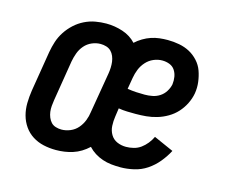

<svg xmlns="http://www.w3.org/2000/svg" viewBox="-81 -640 912 761"><g transform="rotate(15 375.0 -260.0)"><path d="M203 8Q177 8 152.5 2.5Q128 -3 107.5 -16Q87 -29 73 -49Q59 -69 52.5 -93Q46 -117 46.5 -143Q47 -169 51 -195L78 -360Q82 -383 89 -404.5Q96 -426 109 -446Q122 -466 140 -482.5Q158 -499 179.5 -509.5Q201 -520 223.5 -524Q246 -528 268 -528Q303 -528 336 -517Q369 -506 391 -482Q404 -494 420 -503.5Q436 -513 452.5 -518.5Q469 -524 486 -526Q503 -528 520 -528Q544 -528 567.5 -523.5Q591 -519 610.5 -508.5Q630 -498 645.5 -481Q661 -464 668.5 -443Q676 -422 679 -398.5Q682 -375 678 -351Q674 -329 663.5 -308Q653 -287 637.5 -270Q622 -253 601.5 -241Q581 -229 559 -222.5Q537 -216 515.5 -214Q494 -212 472 -212Q455 -212 437.5 -212.5Q420 -213 402 -216L397 -181Q394 -162 395 -142.5Q396 -123 405.5 -107Q415 -91 432 -83.5Q449 -76 469 -76Q484 -76 500 -80Q516 -84 529 -93.5Q542 -103 552.5 -116Q563 -129 570 -144L651 -108Q638 -83 619 -60Q600 -37 576 -21Q552 -5 523.5 1.5Q495 8 469 8Q449 8 430.5 6Q412 4 394.5 -2Q377 -8 362 -17.5Q347 -27 335 -40Q321 -27 305.5 -17.5Q290 -8 273 -2.5Q256 3 238.5 5.5Q221 8 204 8ZM204 -76Q222 -76 240 -83.5Q258 -91 270.5 -105.5Q283 -120 290 -138Q297 -156 299 -173L327 -339Q329 -351 329.5 -363.5Q330 -376 328.5 -387.5Q327 -399 322.5 -410Q318 -421 310 -429Q302 -437 290.5 -440.5Q279 -444 267 -444Q249 -444 231.5 -436.5Q214 -429 201.5 -414.5Q189 -400 182.5 -382Q176 -364 173 -347L146 -181Q144 -169 143 -156.5Q142 -144 143.5 -132.5Q145 -121 149.5 -110Q154 -99 161.5 -91Q169 -83 180.5 -79.5Q192 -76 204 -76ZM487 -295Q502 -295 518 -298Q534 -301 548 -310Q562 -319 571 -333.5Q580 -348 583 -363Q585 -379 582.5 -394Q580 -409 572 -421Q564 -433 550 -438.5Q536 -444 520 -444Q502 -444 484.5 -436.5Q467 -429 454 -414.5Q441 -400 434 -382.5Q427 -365 424 -347L416 -300Q434 -297 451.5 -296Q469 -295 487 -295Z"/></g></svg>

Font: Iosevka Etoile Medium
Style: Italic
Weight: 500
Italic angle: -9°
Designer: Belleve Invis
Foundry: Belleve Invis
Version: Version 22.1.2; ttfautohint (v1.8.4)